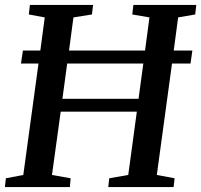

<svg xmlns="http://www.w3.org/2000/svg" viewBox="-20 -763 820 783"><path d="M0 0 4 -36 75 -49.5 137 -504H65.5L73.5 -557H144.5L162.5 -692L97.5 -704L102 -743H359.5L355 -704L279.5 -692L261.5 -557H571.5L589.5 -692L519.5 -704L524 -743H780.5L776 -704L706.5 -692L688.5 -557H764.5L757 -504H681.5L619.5 -49.5L692 -36L688 0H421.5L425.5 -36L503 -49.5L538 -307.5H227.5L192 -49.5L268 -36L265 0ZM234.5 -360H545L564.5 -504H254Z"/></svg>

Font: Merriweather 48pt Medium
Style: Italic
Weight: 500
Italic angle: -7.8°
Version: Version 2.101